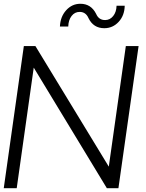

<svg xmlns="http://www.w3.org/2000/svg" viewBox="-33 -993 768 1013"><path d="M283.2 -853Q285.2 -904.8 316.2 -939Q347.2 -973.1 391.1 -973.1Q447.3 -973.1 474.1 -919.9Q488.3 -886.7 522 -887.2Q546.9 -887.2 564 -908.2Q581.1 -929.2 582 -962.9H625Q624 -911.1 593 -877.7Q562 -844.2 517.1 -844.2Q460 -844.2 434.1 -897Q419.9 -930.2 387.2 -930.2Q361.3 -930.2 344.7 -908.7Q328.1 -887.2 327.1 -853ZM698.2 -750 591.8 0H530.8L145 -636.2L55.2 0H-13.2L92.8 -750H153.8L541 -113.8L630.9 -750Z"/></svg>

Font: Oakes Grotesk
Style: Light Italic
Weight: 300
Designer: Samuel Oakes
Foundry: Samuel Oakes
Version: Version 1.0 | wf-rip DC20170320